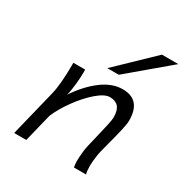

<svg xmlns="http://www.w3.org/2000/svg" viewBox="-175 -898 988 1034"><g transform="rotate(30 318.5 -381.5)"><path d="M424.8 -34.7Q424.8 -62 428.7 -98.6Q430.2 -113.8 436 -140.1Q441.9 -166.5 453.1 -211.9Q466.8 -269 472.9 -297.6Q479 -326.2 479 -340.8Q479 -384.8 460.9 -405Q442.9 -425.3 407.7 -425.3Q375.5 -425.3 329.1 -385.5Q282.7 -345.7 240 -286.6Q197.3 -227.5 175.3 -174.8L132.3 0H57.1L127.9 -288.1Q135.7 -318.8 139.9 -367.9Q144 -417 144 -469.2V-486.8H217.3L217.8 -471.2Q217.8 -435.5 212.9 -391.1Q208 -346.7 200.7 -321.3Q253.9 -400.4 317.4 -448.5Q380.9 -496.6 446.8 -496.6Q560.1 -496.6 560.1 -367.2Q560.1 -347.2 550.5 -305.2Q541 -263.2 524.4 -201.7Q517.1 -174.3 511.2 -150.4Q505.4 -126.5 504.4 -117.7Q498.5 -75.2 498.5 -51.8Q498.5 -18.1 503.9 0H428.7Q424.8 -23.4 424.8 -34.7ZM637.2 -763.2 388.2 -553.2H316.9L535.2 -763.2Z"/></g></svg>

Font: Lesson One Light
Style: Italic
Weight: 300
Italic angle: -14°
Designer: But Ko, Victor Gaultney, Annie Olsen, Julie Remington, Don Collingsworth, Eric Hays, Becca Hirsbrunner
Version: Version 1.100